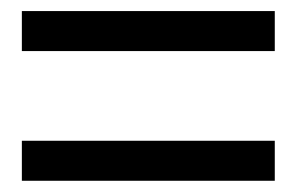

<svg xmlns="http://www.w3.org/2000/svg" viewBox="-20 -480 536 347"><path d="M19.5 -460H476.6V-387.7H19.5ZM19.5 -225.6H476.6V-153.3H19.5Z"/></svg>

Font: Reddit Sans Chocolate
Style: Regular
Weight: 400
Designer: Stephen Hutchings
Foundry: Reddit
Version: Version 1.013